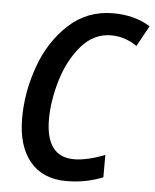

<svg xmlns="http://www.w3.org/2000/svg" viewBox="-53 -769 666 823"><g transform="rotate(5 280.5 -357.0)"><path d="M51 -243Q51 -355 91 -466.5Q131 -578 210.5 -651Q290 -724 401 -724Q494 -724 561 -682L512 -593Q460 -629 401 -629Q326 -629 272.5 -567Q219 -505 192.5 -416Q166 -327 166 -248Q166 -86 288 -86Q342 -86 420 -116V-20Q347 10 263 10Q161 10 106 -56.5Q51 -123 51 -243Z"/></g></svg>

Font: Noto Sans UI NarrowMedium
Style: Italic
Weight: 500
Width: 4
Italic angle: -12°
Designer: Monotype Design Team
Foundry: Monotype Imaging Inc.
Version: Version 1.001